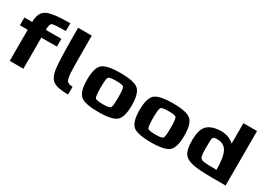

<svg xmlns="http://www.w3.org/2000/svg" viewBox="3 -1773 3713 2672"><g transform="rotate(30 1859.5 -437.5)"><path d="M593.8 -750Q406.2 -750 375 -734.4Q343.8 -718.8 343.8 -625H593.8V-500H343.8V0H125V-500H0V-625H125Q125 -773.4 213.9 -824.2Q302.7 -875 593.8 -875Z M937.5 -875Q937.5 -460.9 941.4 -328.1Q945.3 -195.3 968.8 -160.2Q992.2 -125 1062.5 -125V0Q882.8 0 815.4 -50.8Q748 -101.6 733.4 -257.8Q718.8 -414.1 718.8 -875Z M1687.5 -312.5Q1687.5 -453.1 1669.9 -476.6Q1652.3 -500 1546.9 -500Q1441.4 -500 1423.8 -476.6Q1406.2 -453.1 1406.2 -312.5Q1406.2 -171.9 1423.8 -148.4Q1441.4 -125 1546.9 -125Q1652.3 -125 1669.9 -148.4Q1687.5 -171.9 1687.5 -312.5ZM1906.2 -312.5Q1906.2 -125 1837.9 -62.5Q1769.5 0 1546.9 0Q1324.2 0 1255.9 -62.5Q1187.5 -125 1187.5 -312.5Q1187.5 -500 1255.9 -562.5Q1324.2 -625 1546.9 -625Q1769.5 -625 1837.9 -562.5Q1906.2 -500 1906.2 -312.5Z M2531.2 -312.5Q2531.2 -453.1 2513.7 -476.6Q2496.1 -500 2390.6 -500Q2285.2 -500 2267.6 -476.6Q2250 -453.1 2250 -312.5Q2250 -171.9 2267.6 -148.4Q2285.2 -125 2390.6 -125Q2496.1 -125 2513.7 -148.4Q2531.2 -171.9 2531.2 -312.5ZM2750 -312.5Q2750 -125 2681.6 -62.5Q2613.3 0 2390.6 0Q2168 0 2099.6 -62.5Q2031.2 -125 2031.2 -312.5Q2031.2 -500 2099.6 -562.5Q2168 -625 2390.6 -625Q2613.3 -625 2681.6 -562.5Q2750 -500 2750 -312.5Z M3375 -875H3593.8V0H3375Q3156.2 0 3054.7 -23.4Q2953.1 -46.9 2914.1 -109.4Q2875 -171.9 2875 -312.5Q2875 -494.1 2950.2 -559.6Q3025.4 -625 3171.9 -625Q3285.2 -625 3375 -546.9ZM3171.9 -500Q3113.3 -500 3103.5 -476.6Q3093.8 -453.1 3093.8 -312.5Q3093.8 -210.9 3106.4 -175.8Q3119.1 -140.6 3168 -132.8Q3216.8 -125 3375 -125Q3375 -324.2 3329.1 -412.1Q3283.2 -500 3171.9 -500Z"/></g></svg>

Font: CraftyPE
Style: Regular
Weight: 400
Designer: Erek Butcher
Foundry: Haunted Coop
Version: Version 0.018;April 4, 2024;FontCreator 15.0.0.2962 64-bit